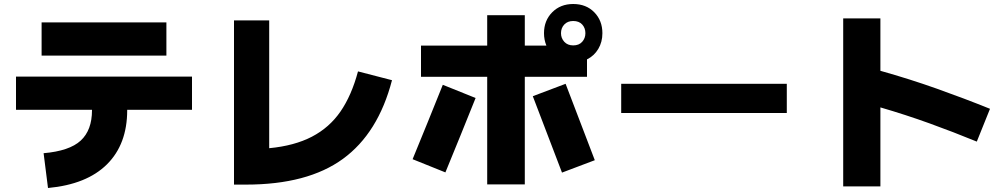

<svg xmlns="http://www.w3.org/2000/svg" viewBox="-20 -872 5040 960"><path d="M812 -760V-594H188V-760ZM220 68 198 -106Q327 -117 383.5 -169Q440 -221 440 -321V-323H60V-489H940V-323H616V-321Q616 -151 515 -50.5Q414 50 220 68Z M1770 -515 1940 -471Q1871 -206 1694.5 -77.5Q1518 51 1210 51H1150V-770H1326V-131Q1452 -143 1539.5 -188.5Q1627 -234 1682.5 -314.5Q1738 -395 1770 -515Z M2416 50V-488H2085V-644H2416V-796H2604V-644H2712Q2700 -673 2700 -706Q2700 -769 2741 -810.5Q2782 -852 2846 -852Q2911 -852 2951.5 -810.5Q2992 -769 2992 -706Q2992 -662 2971.5 -627.5Q2951 -593 2915 -575V-488H2604V50ZM2846 -645Q2875 -645 2891 -663Q2907 -681 2907 -706Q2907 -732 2891 -749.5Q2875 -767 2846 -767Q2818 -767 2801.5 -749.5Q2785 -732 2785 -706Q2785 -681 2801.5 -663Q2818 -645 2846 -645ZM2790 -9Q2753 -104 2717 -200Q2681 -296 2644 -391L2808 -453Q2845 -358 2881 -262Q2917 -166 2954 -71ZM2207 -10 2043 -76Q2081 -169 2119 -262Q2157 -355 2194 -448L2358 -382Q2321 -289 2283 -196Q2245 -103 2207 -10Z M3914 -453V-307H3086V-453Z M4382 60H4196V-780H4382V-518Q4528 -477 4664.5 -428.5Q4801 -380 4930 -328L4864 -164Q4747 -212 4628 -255Q4509 -298 4382 -335Z"/></svg>

Font: Murecho Black
Style: Regular
Weight: 900
Designer: Neil Summerour
Foundry: Positype
Version: Version 1.010; ttfautohint (v1.8.3)